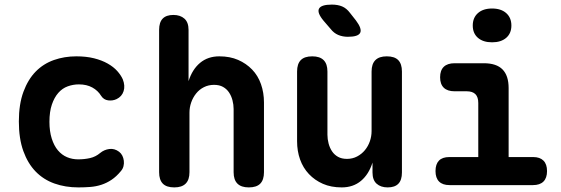

<svg xmlns="http://www.w3.org/2000/svg" viewBox="-20 -805 2440 835"><path d="M62 -277Q62 -352 82 -406Q102 -460 135.5 -494Q169 -528 214.5 -544Q260 -560 312 -560Q355 -560 389 -551.5Q423 -543 448.5 -528.5Q474 -514 490 -496Q506 -478 514 -460Q525 -432 517.5 -408.5Q510 -385 487 -374Q470 -366 450.5 -368.5Q431 -371 420 -388Q406 -411 381.5 -424.5Q357 -438 323 -438Q298 -438 274.5 -429.5Q251 -421 233.5 -401Q216 -381 205.5 -350Q195 -319 195 -275Q195 -234 205 -202.5Q215 -171 232 -151Q249 -131 271.5 -121.5Q294 -112 320 -112Q347 -112 371.5 -117.5Q396 -123 416 -140Q433 -154 455.5 -157Q478 -160 498 -145Q507 -138 512 -128Q517 -118 518.5 -106Q520 -94 517 -82Q514 -70 505 -60Q486 -37 465 -23Q444 -9 421 -1.5Q398 6 373 8Q348 10 321 10Q264 10 216.5 -7Q169 -24 135 -59Q101 -94 81.5 -148Q62 -202 62 -277Z M804 -315V-56Q804 -23 787.5 -6.5Q771 10 738 10Q704 10 688 -6.5Q672 -23 672 -56V-675Q672 -708 687.5 -724Q703 -740 734 -740Q764 -740 782 -724Q800 -708 800 -675V-452Q816 -503 850 -531.5Q884 -560 934 -560Q980 -560 1015.5 -544.5Q1051 -529 1076.5 -502.5Q1102 -476 1115 -439Q1128 -402 1128 -359V-56Q1128 -23 1112 -6.5Q1096 10 1062 10Q1029 10 1012.5 -6.5Q996 -23 996 -56V-331Q996 -350 991 -369Q986 -388 976 -403Q966 -418 950 -427Q934 -436 911 -436Q887 -436 867 -426Q847 -416 833 -398.5Q819 -381 811.5 -359.5Q804 -338 804 -315Z M1596 -235V-494Q1596 -527 1612.5 -543.5Q1629 -560 1662 -560Q1696 -560 1712 -543.5Q1728 -527 1728 -494V-55Q1728 -22 1712.5 -6Q1697 10 1666 10Q1636 10 1618 -6Q1600 -22 1600 -55V-98Q1584 -47 1550 -18.5Q1516 10 1466 10Q1420 10 1384.5 -5.5Q1349 -21 1323.5 -48Q1298 -75 1285 -111.5Q1272 -148 1272 -191V-494Q1272 -527 1288 -543.5Q1304 -560 1338 -560Q1371 -560 1387.5 -543.5Q1404 -527 1404 -494V-219Q1404 -200 1409 -181Q1414 -162 1424 -147Q1434 -132 1450 -123Q1466 -114 1489 -114Q1513 -114 1533 -124.5Q1553 -135 1567 -152Q1581 -169 1588.5 -190.5Q1596 -212 1596 -235ZM1418 -679 1387 -715Q1358 -750 1367.5 -767.5Q1377 -785 1423 -785Q1449 -785 1468 -777Q1487 -769 1502 -749L1528 -716Q1555 -680 1546.5 -662.5Q1538 -645 1493 -645Q1470 -645 1451 -653Q1432 -661 1418 -679Z M2299 -122Q2328 -122 2343.5 -106.5Q2359 -91 2359 -61Q2359 -31 2343.5 -15.5Q2328 0 2298 0H1935Q1905 0 1889.5 -15.5Q1874 -31 1874 -61Q1874 -91 1889 -106.5Q1904 -122 1934 -122H2060V-357Q2060 -383 2047.5 -395.5Q2035 -408 2010 -408H1957Q1926 -408 1910 -423.5Q1894 -439 1894 -469Q1894 -499 1910 -514.5Q1926 -530 1957 -530H2084Q2139 -530 2165.5 -503Q2192 -476 2192 -422V-122ZM2120 -621Q2081 -621 2058.5 -640.5Q2036 -660 2036 -694Q2036 -728 2058.5 -748Q2081 -768 2120 -768Q2159 -768 2181.5 -748Q2204 -728 2204 -694Q2204 -660 2181.5 -640.5Q2159 -621 2120 -621Z"/></svg>

Font: Maple Mono NL
Style: Bold
Weight: 700
Monospace: yes
Designer: subframe7536
Version: Version 7.000